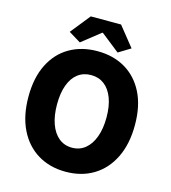

<svg xmlns="http://www.w3.org/2000/svg" viewBox="-137 -1065 1059 1188"><g transform="rotate(15 393.0 -470.5)"><path d="M393 14Q292 14 215 -32.5Q138 -79 95 -166.5Q52 -254 52 -376Q52 -498 95 -583.5Q138 -669 215 -713.5Q292 -758 393 -758Q495 -758 571.5 -713Q648 -668 691 -583Q734 -498 734 -376Q734 -254 691 -166.5Q648 -79 571.5 -32.5Q495 14 393 14ZM393 -140Q442 -140 477.5 -169Q513 -198 532.5 -251Q552 -304 552 -376Q552 -448 532.5 -499.5Q513 -551 477.5 -578Q442 -605 393 -605Q344 -605 308.5 -578Q273 -551 254 -499.5Q235 -448 235 -376Q235 -304 254 -251Q273 -198 308.5 -169Q344 -140 393 -140ZM272 -782 195 -829 296 -955H490L591 -829L514 -782L395 -876H391Z"/></g></svg>

Font: Noto Sans HK Thin Black
Style: Regular
Weight: 900
Version: Version 2.004-H2;hotconv 1.0.118;makeotfexe 2.5.65603